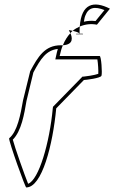

<svg xmlns="http://www.w3.org/2000/svg" viewBox="-20 -714 547 840"><path d="M20 -109C17 -98 93 114 95 106C164 106 211 -81 226 -240L347 -364C354 -364 422 -372 424 -383C428 -394 423 -469 416 -469H241C245 -487 249 -502 255 -516H246C176 -516 146 -466 112 -402L81 -276C70 -213 56 -138 20 -109ZM36 -103C74 -141 86 -215 96 -273L126 -397C158 -457 182 -494 233 -500C230 -490 228 -482 226 -472L222 -454H406C409 -437 411 -403 410 -391C395 -385 351 -379 347 -379H341L212 -247L211 -241C197 -89 150 73 103 90C88 53 44 -71 36 -103ZM255 -516C304 -519 296 -551 288 -569C275 -555 264 -538 255 -516ZM281 -582C281 -582 284 -576 288 -569C291 -573 294 -576 298 -579C290 -581 284 -582 281 -582ZM298 -579C311 -576 327 -572 328 -566C328 -578 328 -588 329 -598C318 -593 307 -587 298 -579ZM313 -564H343V-566C343 -567 314 -566 313 -566ZM328 -564V-566ZM329 -598C353 -608 378 -611 404 -606L461 -676C390 -712 336 -699 329 -598ZM347 -619C349 -630 350 -638 353 -645C367 -682 394 -687 437 -670L398 -622C379 -624 363 -623 347 -619Z"/></svg>

Font: Ampere
Style: OuLn
Weight: 400
Version: Version 1